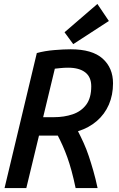

<svg xmlns="http://www.w3.org/2000/svg" viewBox="-20 -950 600 970"><path d="M3 0 166 -682Q206 -693 254 -697Q302 -701 337 -701Q446 -701 498.5 -654Q551 -607 551 -529Q551 -470 530 -421.5Q509 -373 469 -338.5Q429 -304 374 -287Q389 -258 403 -227Q417 -196 428.5 -161.5Q440 -127 451.5 -87Q463 -47 473 0H362Q352 -48 341.5 -86.5Q331 -125 320 -155.5Q309 -186 297 -213Q285 -240 272 -265H177L113 0ZM198 -358H253Q304 -358 347 -372.5Q390 -387 415.5 -421Q441 -455 441 -514Q441 -561 410.5 -584.5Q380 -608 324 -608Q304 -608 285.5 -606Q267 -604 257 -603ZM350 -727 306 -787 472 -930 530 -844Z"/></svg>

Font: Ubuntu Sans Mono Medium
Style: Italic
Weight: 500
Italic angle: -13.5°
Monospace: yes
Designer: Dalton Maag Ltd
Foundry: Dalton Maag Ltd
Version: Version 1.006